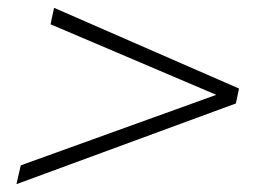

<svg xmlns="http://www.w3.org/2000/svg" viewBox="-20 -554 690 490"><path d="M33 -132 532 -312 109 -492 118 -534 590 -328 582 -290 22 -84Z"/></svg>

Font: Azeret Mono Thin
Style: Italic
Weight: 100
Italic angle: -12°
Designer: Martin Vácha
Foundry: Displaay
Version: Version 1.000; Glyphs 3.0.3, build 3074